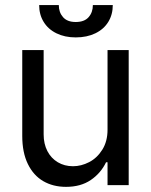

<svg xmlns="http://www.w3.org/2000/svg" viewBox="-20 -727 593 754"><path d="M402.3 -530.3H485.4V0H402.3V-89.8H396.5Q376 -46.9 336.4 -20Q296.9 6.8 239.3 6.8Q188.5 6.8 149.9 -15.6Q111.3 -38.1 89.4 -83Q67.4 -127.9 67.4 -193.4V-530.3H151.4V-199.2Q151.4 -162.1 166 -133.8Q180.7 -105.5 207 -89.8Q233.4 -74.2 266.6 -74.2Q298.8 -74.2 330.1 -90.3Q361.3 -106.4 381.8 -139.2Q402.3 -171.9 402.3 -217.8ZM277.3 -580.1Q234.4 -580.1 201.7 -596.2Q168.9 -612.3 151.4 -641.1Q133.8 -669.9 133.8 -707H210.9Q210.9 -678.7 227.5 -659.7Q244.1 -640.6 277.3 -640.6Q311.5 -640.6 328.1 -659.7Q344.7 -678.7 344.7 -707H422.9Q422.9 -669.9 405.3 -641.1Q387.7 -612.3 354.5 -596.2Q321.3 -580.1 277.3 -580.1Z"/></svg>

Font: Pretendard JP Variable
Style: Regular
Weight: 400
Designer: Base glyphs from Inter by Rasmus Andersson; Hangul glyphs from Noto Sans CJK(Source Han Sans) by Jang Soo-young and Kang
Foundry: Kil Hyung-jin
Version: Version 1.307;Glyphs 3.2 (3192)